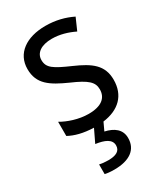

<svg xmlns="http://www.w3.org/2000/svg" viewBox="-195 -628 818 949"><g transform="rotate(-30 214.0 -153.0)"><path d="M305 138C305 89 269 63 219 52L240 7C332 -5 387 -58 387 -147C387 -231 334 -268 245 -307C156 -346 126 -364 126 -409C126 -449 161 -475 223 -475C268 -475 311 -462 350 -443L380 -511C335 -533 285 -546 227 -546C118 -546 44 -494 44 -405C44 -319 100 -284 191 -243C279 -205 304 -181 304 -140C304 -92 270 -62 196 -62C140 -62 82 -82 45 -104V-23C80 -4 124 8 184 10L149 83C199 90 235 105 235 140C235 171 211 185 165 185C147 185 128 183 115 180V235C127 238 146 240 168 240C257 240 305 203 305 138Z"/></g></svg>

Font: Noto Sans Myanmar UI SemiCondensed
Style: Regular
Weight: 400
Width: 4
Designer: Monotype Design Team
Foundry: Monotype Imaging Inc.
Version: Version 2.103